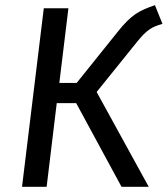

<svg xmlns="http://www.w3.org/2000/svg" viewBox="-20 -721 647 741"><path d="M554 0H449L274 -323H199L160 0H65L149 -689H244L209 -401H276L434 -598Q453 -622 469.5 -638.5Q486 -655 502 -666Q518 -677 536 -685Q554 -693 578 -701L607 -629Q590 -624 578 -619Q566 -614 555.5 -606.5Q545 -599 534.5 -588.5Q524 -578 511 -562L353 -366Z"/></svg>

Font: Yekcdsyqcyvpieeyorgstswgcgt
Style: Regular
Weight: 400
Italic angle: -8°
Designer: Carrois Corporate & Edenspiekermann
Foundry: Carrois Corporate GbR & Edenspiekermann AG
Version: Version 2.001